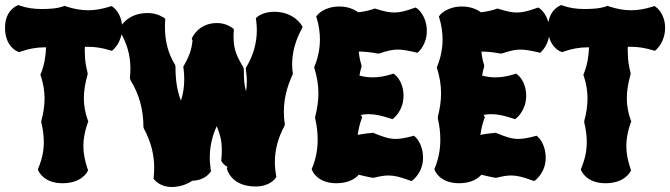

<svg xmlns="http://www.w3.org/2000/svg" viewBox="-28 -728 2677 767"><path d="M323 -247C312 -278 307 -306 307 -336C307 -365 312 -395 322 -431V-437C315 -463 311 -489 311 -516C311 -524 310 -532 311 -541H325C352 -541 379 -537 412 -527L419 -525L424 -529C426 -532 460 -559 460 -618C459 -675 425 -699 423 -700L418 -704L412 -702C380 -692 352 -687 325 -687C296 -687 267 -692 234 -703L230 -705L226 -703C198 -693 164 -692 137 -692C107 -692 78 -696 50 -706L45 -708L41 -706C39 -705 -8 -687 -8 -617C-8 -542 41 -522 43 -522L48 -520L52 -521C85 -533 118 -539 151 -539H156C155 -504 149 -468 135 -433L133 -429L135 -425C145 -394 150 -365 150 -335C150 -307 146 -278 137 -245V-239C144 -210 147 -184 147 -160C147 -125 140 -92 125 -56L123 -52L125 -47C126 -45 145 4 222 4C299 4 321 -42 322 -44L324 -48L322 -53C311 -86 305 -115 305 -144C305 -175 311 -205 323 -239L325 -243Z M1178 -625C1177 -628 1146 -681 1067 -681C1023 -681 1000 -661 999 -660L994 -655L995 -649C997 -635 998 -621 998 -608C998 -556 984 -507 956 -460L954 -457V-452C956 -436 958 -420 958 -404C958 -390 957 -377 955 -363C948 -386 946 -410 946 -452L944 -459C917 -505 905 -531 905 -581C905 -588 905 -596 906 -605V-612L901 -616C899 -617 876 -636 839 -636C764 -636 740 -577 740 -578L738 -573L741 -567V-566C738 -531 727 -501 706 -465L704 -461L705 -457C707 -441 708 -425 708 -411C708 -382 704 -355 695 -326C679 -366 673 -410 673 -461L672 -468C644 -513 631 -563 631 -619C631 -628 631 -637 632 -646V-653L627 -657C625 -658 601 -676 562 -676C476 -676 450 -614 450 -615L447 -609L450 -604C479 -557 493 -507 493 -454C493 -441 492 -429 491 -416L493 -408C528 -352 545 -290 545 -220L547 -214C575 -162 588 -110 588 -58C588 -45 587 -33 586 -20L585 -15L588 -11C589 -10 610 19 658 19C693 19 721 7 740 -6C790 -7 811 -38 812 -40L815 -44L814 -49C812 -65 810 -81 810 -97C810 -141 819 -184 838 -224C852 -190 858 -163 858 -132C858 -119 858 -105 856 -90V-85L859 -81C859 -80 866 -69 881 -61L878 -56L879 -52C879 -52 895 17 993 17C1050 17 1072 -15 1073 -17L1076 -21L1075 -26C1072 -44 1070 -62 1070 -80C1070 -130 1083 -178 1108 -224L1110 -232C1107 -249 1106 -265 1106 -282C1106 -330 1117 -378 1140 -428L1142 -434C1140 -446 1139 -458 1139 -470C1139 -519 1152 -566 1178 -614L1181 -620Z M1584 -345C1584 -403 1551 -429 1549 -430L1544 -434L1538 -432C1509 -423 1485 -419 1461 -419C1443 -419 1427 -421 1408 -426C1410 -438 1412 -449 1416 -461V-468C1410 -486 1407 -504 1405 -522C1430 -522 1455 -519 1482 -514L1489 -515C1519 -525 1539 -530 1561 -530C1580 -530 1601 -526 1632 -519L1639 -517L1644 -521C1645 -522 1677 -551 1677 -603V-612C1673 -670 1639 -694 1637 -695L1632 -698L1626 -696C1593 -684 1570 -678 1547 -678C1526 -678 1504 -683 1473 -693L1468 -694L1464 -692C1443 -685 1422 -681 1403 -679C1388 -690 1363 -702 1328 -702C1267 -702 1240 -669 1239 -667L1235 -662L1237 -656C1246 -627 1250 -598 1250 -570C1250 -535 1243 -499 1229 -464L1227 -460L1228 -455C1238 -423 1244 -389 1244 -355C1244 -324 1239 -293 1231 -261V-255C1238 -225 1241 -197 1241 -170C1241 -131 1234 -93 1219 -57L1217 -52L1219 -48C1219 -46 1239 4 1316 4C1365 4 1392 -15 1405 -30C1423 -26 1441 -21 1459 -18H1466C1490 -24 1507 -27 1524 -27C1548 -27 1571 -21 1609 -7L1615 -5L1621 -8C1622 -10 1661 -38 1662 -96C1662 -155 1632 -180 1630 -182L1625 -186L1619 -184C1592 -177 1571 -173 1553 -173C1526 -173 1503 -181 1466 -196L1462 -198L1458 -197C1457 -197 1422 -194 1401 -189C1404 -211 1409 -233 1417 -255L1419 -259L1417 -263L1414 -269C1424 -271 1434 -272 1444 -272C1471 -272 1497 -266 1533 -254L1540 -252L1545 -256C1546 -257 1584 -287 1584 -345Z M2074 -345C2074 -403 2041 -429 2039 -430L2034 -434L2028 -432C1999 -423 1975 -419 1951 -419C1933 -419 1917 -421 1898 -426C1900 -438 1902 -449 1906 -461V-468C1900 -486 1897 -504 1895 -522C1920 -522 1945 -519 1972 -514L1979 -515C2009 -525 2029 -530 2051 -530C2070 -530 2091 -526 2122 -519L2129 -517L2134 -521C2135 -522 2167 -551 2167 -603V-612C2163 -670 2129 -694 2127 -695L2122 -698L2116 -696C2083 -684 2060 -678 2037 -678C2016 -678 1994 -683 1963 -693L1958 -694L1954 -692C1933 -685 1912 -681 1893 -679C1878 -690 1853 -702 1818 -702C1757 -702 1730 -669 1729 -667L1725 -662L1727 -656C1736 -627 1740 -598 1740 -570C1740 -535 1733 -499 1719 -464L1717 -460L1718 -455C1728 -423 1734 -389 1734 -355C1734 -324 1729 -293 1721 -261V-255C1728 -225 1731 -197 1731 -170C1731 -131 1724 -93 1709 -57L1707 -52L1709 -48C1709 -46 1729 4 1806 4C1855 4 1882 -15 1895 -30C1913 -26 1931 -21 1949 -18H1956C1980 -24 1997 -27 2014 -27C2038 -27 2061 -21 2099 -7L2105 -5L2111 -8C2112 -10 2151 -38 2152 -96C2152 -155 2122 -180 2120 -182L2115 -186L2109 -184C2082 -177 2061 -173 2043 -173C2016 -173 1993 -181 1956 -196L1952 -198L1948 -197C1947 -197 1912 -194 1891 -189C1894 -211 1899 -233 1907 -255L1909 -259L1907 -263L1904 -269C1914 -271 1924 -272 1934 -272C1961 -272 1987 -266 2023 -254L2030 -252L2035 -256C2036 -257 2074 -287 2074 -345Z M2492 -247C2481 -278 2476 -306 2476 -336C2476 -365 2481 -395 2491 -431V-437C2484 -463 2480 -489 2480 -516C2480 -524 2479 -532 2480 -541H2494C2521 -541 2548 -537 2581 -527L2588 -525L2593 -529C2595 -532 2629 -559 2629 -618C2628 -675 2594 -699 2592 -700L2587 -704L2581 -702C2549 -692 2521 -687 2494 -687C2465 -687 2436 -692 2403 -703L2399 -705L2395 -703C2367 -693 2333 -692 2306 -692C2276 -692 2247 -696 2219 -706L2214 -708L2210 -706C2208 -705 2161 -687 2161 -617C2161 -542 2210 -522 2212 -522L2217 -520L2221 -521C2254 -533 2287 -539 2320 -539H2325C2324 -504 2318 -468 2304 -433L2302 -429L2304 -425C2314 -394 2319 -365 2319 -335C2319 -307 2315 -278 2306 -245V-239C2313 -210 2316 -184 2316 -160C2316 -125 2309 -92 2294 -56L2292 -52L2294 -47C2295 -45 2314 4 2391 4C2468 4 2490 -42 2491 -44L2493 -48L2491 -53C2480 -86 2474 -115 2474 -144C2474 -175 2480 -205 2492 -239L2494 -243Z"/></svg>

Font: Hanalei Fill
Style: Regular
Weight: 400
Designer: Astigmatic (AOETI)
Foundry: Astigmatic (AOETI)
Version: Version 1.000